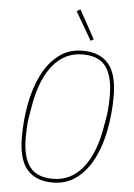

<svg xmlns="http://www.w3.org/2000/svg" viewBox="-62 -977 723 1035"><g transform="rotate(5 300.0 -459.5)"><path d="M262 12Q171 12 123.5 -43Q76 -98 76 -219Q76 -310 92.5 -398Q109 -486 143.5 -555.5Q178 -625 232.5 -667.5Q287 -710 364 -710Q455 -710 502.5 -655Q550 -600 550 -479Q550 -388 533.5 -300Q517 -212 482.5 -142.5Q448 -73 393 -30.5Q338 12 262 12ZM262 -8Q358 -8 422 -85.5Q486 -163 511 -308L521 -367Q526 -397 527.5 -425Q529 -453 529 -479Q529 -585 490.5 -637.5Q452 -690 364 -690Q268 -690 204 -612.5Q140 -535 115 -390L105 -331Q100 -301 98.5 -273Q97 -245 97 -219Q97 -113 135.5 -60.5Q174 -8 262 -8ZM311 -920 331 -931 416 -776 400 -767Z"/></g></svg>

Font: IBM Plex Mono Thin
Style: Italic
Weight: 100
Italic angle: -9°
Monospace: yes
Designer: Mike Abbink, Paul van der Laan, Pieter van Rosmalen
Foundry: Bold Monday
Version: Version 2.3